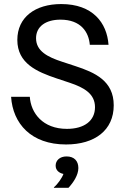

<svg xmlns="http://www.w3.org/2000/svg" viewBox="-20 -682 607 923"><path d="M297.5 12.5C435.8 12.5 526.7 -55.8 526.7 -175.8C526.7 -293.3 436.7 -333.3 342.5 -364.2L279.2 -385C210 -407.5 153.3 -435.8 153.3 -498.3C153.3 -554.2 199.2 -587.5 270.8 -587.5C368.3 -587.5 406.7 -528.3 411.7 -466.7H501.7C494.2 -572.5 425.8 -662.5 274.2 -662.5C149.2 -662.5 63.3 -599.2 63.3 -490C63.3 -376.7 158.3 -336.7 252.5 -305L315 -284.2C385 -260.8 436.7 -230.8 436.7 -166.7C436.7 -101.7 385.8 -62.5 301.7 -62.5C185 -62.5 128.3 -139.2 123.3 -216.7H33.3C41.7 -88.3 129.2 12.5 297.5 12.5ZM309.2 220.8C333.3 195 356.7 159.2 356.7 125.8C356.7 91.7 336.7 70 300 70C267.5 70 247.5 89.2 247.5 114.2C247.5 137.5 265 150 285 154.2C278.3 173.3 257.5 203.3 239.2 218.3V220.8Z"/></svg>

Font: Familjen Grotesk
Style: Regular
Weight: 400
Designer: Anders Wikstroem, Jonas Baeckman, Matilda Gysing, Kristian Moeller
Foundry: Familjen STHLM AB
Version: Version 2.000